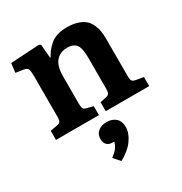

<svg xmlns="http://www.w3.org/2000/svg" viewBox="-187 -666 1043 1098"><g transform="rotate(-30 334.0 -117.5)"><path d="M34.2 0V-60.1L82 -68.8Q91.3 -70.8 96.9 -74.2Q102.5 -77.6 104.7 -85Q106.9 -92.3 107.4 -98.1Q107.9 -104 107.9 -117.2V-378.9Q107.9 -414.1 102.3 -425.8Q96.7 -437.5 74.2 -440.9L24.9 -448.2L32.2 -508.8L221.2 -520L232.9 -513.2L240.2 -423.8H243.2Q255.4 -445.3 266.8 -460.2Q278.3 -475.1 297.9 -492.2Q317.4 -509.3 345.5 -518.1Q373.5 -526.9 409.2 -526.9Q448.2 -526.9 477.5 -517.6Q506.8 -508.3 524.7 -493.2Q542.5 -478 553.2 -455.3Q564 -432.6 567.9 -409.2Q571.8 -385.7 571.8 -356V-108.9Q571.8 -87.9 577.4 -79.6Q583 -71.3 603 -67.9L649.9 -60.1V0H362.8V-59.1L398.9 -66.9Q418 -70.3 423.6 -78.9Q429.2 -87.4 429.2 -108.9V-309.1Q429.2 -332.5 427.7 -348.6Q426.3 -364.7 421.9 -380.1Q417.5 -395.5 409.4 -404.5Q401.4 -413.6 387.5 -419.2Q373.5 -424.8 354 -424.8Q304.7 -424.8 277.8 -392.8Q251 -360.8 251 -294.9V-112.8Q251 -90.8 255.6 -82Q260.3 -73.2 275.9 -69.8L317.9 -59.1V0ZM297.9 292 261.2 250Q286.1 231.9 299.6 214.4Q313 196.8 317.9 174.8H307.1Q281.7 174.8 269.3 160.6Q256.8 146.5 256.8 124Q256.8 90.8 279.1 73.5Q301.3 56.2 335 56.2Q372.1 56.2 394.5 76.4Q417 96.7 417 136.2Q417 175.8 386.7 218.3Q356.4 260.7 297.9 292Z"/></g></svg>

Font: Literata Book
Style: Bold
Weight: 700
Designer: Latin by Veronika Burian and Jose Scaglione. Greek by Irene Vlachou. Cyrillic by Vera Evstafieva
Foundry: TypeTogether
Version: Version 2.003;PS 002.003;hotconv 1.0.88;makeotf.lib2.5.64775